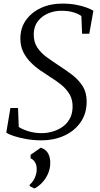

<svg xmlns="http://www.w3.org/2000/svg" viewBox="-20 -771 556 1070"><path d="M209.5 11Q167 11 127 4Q87 -3 57 -13Q27 -23 15 -32L38 -169H80.5L84.5 -63.5Q105.5 -49.5 139.8 -39.2Q174 -29 212.5 -29Q241.5 -29 271 -37.2Q300.5 -45.5 325.8 -62.2Q351 -79 367 -106.2Q383 -133.5 384.5 -171Q386 -214 368.2 -244.5Q350.5 -275 321.8 -298.2Q293 -321.5 260.5 -341.5Q233 -359 203.8 -379.2Q174.5 -399.5 149.8 -424.8Q125 -450 109.5 -481.5Q94 -513 93.5 -553.5Q93 -614 124.2 -658.2Q155.5 -702.5 208.5 -726.8Q261.5 -751 326 -751Q369 -751 403.5 -744.5Q438 -738 462.5 -728.8Q487 -719.5 500.5 -711L477.5 -583H437.5L433.5 -681.5Q418 -693.5 390 -702.2Q362 -711 320 -711Q283.5 -711 248.8 -696.5Q214 -682 191.2 -653Q168.5 -624 168 -581Q167.5 -536.5 188 -506Q208.5 -475.5 240.2 -452.5Q272 -429.5 305.5 -407.5Q342.5 -383.5 378.5 -356.8Q414.5 -330 438.5 -294.2Q462.5 -258.5 463 -207Q463.5 -140 430 -91Q396.5 -42 339.2 -15.5Q282 11 209.5 11ZM145.5 266V258.5Q158.5 247.5 167.2 232.8Q176 218 180.5 202Q185 186 184.5 170.5Q184.5 149 175 133Q165.5 117 150.5 111.5V91.5L207.5 52Q236 61.5 248.5 84.5Q261 107.5 260 140.5Q259.5 170 247.5 197.2Q235.5 224.5 215.8 245.8Q196 267 172 279.5Z"/></svg>

Font: Merriweather 60pt Light
Style: Italic
Weight: 300
Italic angle: -7.8°
Version: Version 2.101